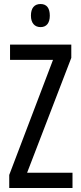

<svg xmlns="http://www.w3.org/2000/svg" viewBox="-20 -936 401 956"><path d="M182 -916C151 -916 134 -896 134 -858C134 -822 152 -801 182 -801C212 -801 228 -822 228 -858C228 -895 213 -916 182 -916ZM341 0V-76H115L335 -648V-714H30V-638H244L26 -65V0Z"/></svg>

Font: Noto Sans Arabic ExtCond
Style: Regular
Weight: 400
Width: 2
Designer: Monotype Design Team, Nadine Chahine, Nizar Qandah and Khaled Hosny
Foundry: Monotype Imaging Inc.
Version: Version 2.012